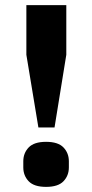

<svg xmlns="http://www.w3.org/2000/svg" viewBox="-20 -718 360 750"><path d="M193 -220H130L83 -504V-698H239V-504ZM160 12Q113 12 92 -10Q71 -32 71 -64V-88Q71 -120 92 -142Q113 -164 160 -164Q207 -164 228 -142Q249 -120 249 -88V-64Q249 -32 228 -10Q207 12 160 12Z"/></svg>

Font: IBM Plex Sans
Style: Bold
Weight: 700
Designer: Mike Abbink, Paul van der Laan, Pieter van Rosmalen
Foundry: Bold Monday
Version: Version 3.201